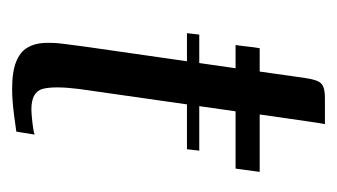

<svg xmlns="http://www.w3.org/2000/svg" viewBox="-138 -407 548 312"><g transform="rotate(90 136.0 -251.0)"><path d="M36.2 -300.8H224.8L222.5 -280.8H33.9ZM58.4 -399H96.3L106.5 -471.4Q108.5 -484.8 111.4 -492.3Q114.4 -499.7 121.1 -502.4Q127.8 -505 139.2 -505H181.7Q181.5 -503.5 180.2 -496.8Q179 -490.2 177.3 -477.5L166 -399H259.3L254 -359.8H160.9L124.6 -105.5Q119.6 -65.5 124.3 -46.8Q129.1 -28 157.9 -28Q163.7 -28 178.8 -29.6Q194 -31.3 198.7 -33.3L193.9 -3.5Q188.2 -2.5 165.1 0.4Q142.1 3.3 124.5 3.3Q96.2 3.3 80.2 -3.3Q64.2 -9.8 57.4 -21.5Q50.5 -33.2 49.8 -48.5Q49 -63.9 51.3 -80.8Q53.6 -97.7 55.8 -115.3L90.9 -359.8H53.1Q54.8 -370.2 55.7 -379.8Q56.6 -389.3 58.4 -399Z"/></g></svg>

Font: Genos Thin
Style: Italic
Weight: 100
Italic angle: -8°
Designer: Robert E. Leuschke
Foundry: Robert E. Leuschke
Version: Version 1.010